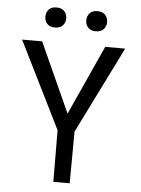

<svg xmlns="http://www.w3.org/2000/svg" viewBox="-59 -936 719 982"><g transform="rotate(5 300.0 -445.0)"><path d="M294.4 -354 132.8 -710.9H29.8L251 -265.1L252.4 0H336.4L337.9 -265.1L559.1 -710.9H456.5ZM138.2 -838.4Q138.2 -816.4 151.6 -801.8Q165 -787.1 191.4 -787.1Q217.8 -787.1 231.4 -801.8Q245.1 -816.4 245.1 -838.4Q245.1 -860.4 231.4 -875.2Q217.8 -890.1 191.4 -890.1Q165 -890.1 151.6 -875.2Q138.2 -860.4 138.2 -838.4ZM348.1 -837.4Q348.1 -815.9 361.6 -801Q375 -786.1 401.4 -786.1Q427.7 -786.1 441.4 -801Q455.1 -815.9 455.1 -837.4Q455.1 -859.4 441.4 -874.5Q427.7 -889.6 401.4 -889.6Q375 -889.6 361.6 -874.5Q348.1 -859.4 348.1 -837.4Z"/></g></svg>

Font: Roboto Mono
Style: Regular
Weight: 400
Monospace: yes
Designer: Google
Version: Version 3.000